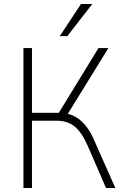

<svg xmlns="http://www.w3.org/2000/svg" viewBox="-20 -947 621 967"><path d="M98 0V-705H141V-379H287L267 -364L476 -705H526L313 -360L300 -377Q334 -374 362 -357.5Q390 -341 413.5 -311.5Q437 -282 455 -239L561 0H514L423 -210Q393 -279 357 -309Q321 -339 265 -339H141V0ZM281 -765 388 -927H445L319 -765Z"/></svg>

Font: Nunito Sans 10pt SemiCondensed ExtraLight
Style: Regular
Weight: 250
Width: 4
Designer: Vernon Adams
Foundry: Vernon Adams
Version: Version 3.101;gftools[0.9.27]